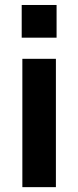

<svg xmlns="http://www.w3.org/2000/svg" viewBox="-20 -770 322 790"><path d="M69.3 -615V-749.5H212.8V-615ZM72 0V-528H210V0Z"/></svg>

Font: Oxanium ExtraLight
Style: Regular
Weight: 200
Designer: Severin Meyer
Version: Version 2.000